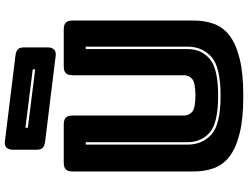

<svg xmlns="http://www.w3.org/2000/svg" viewBox="-135 -866 1016 786"><g transform="rotate(-90 373.0 -473.0)"><path d="M682 -189Q682 -143 668.5 -105.5Q655 -68 620.5 -41.5Q586 -15 526 0Q466 15 373 15Q280 15 220 0Q160 -15 125.5 -41.5Q91 -68 77.5 -105.5Q64 -143 64 -189V-684Q64 -703 72.5 -711.5Q81 -720 100 -720H257Q276 -720 284.5 -711.5Q293 -703 293 -684V-228Q293 -208 308 -194.5Q323 -181 375 -181Q428 -181 443 -194.5Q458 -208 458 -228V-684Q458 -703 466.5 -711.5Q475 -720 494 -720H646Q665 -720 673.5 -711.5Q682 -703 682 -684ZM174 -630V-213Q174 -153 215.5 -115.5Q257 -78 374 -78Q491 -78 533 -115.5Q575 -153 575 -213V-630H565V-213Q565 -157 525 -122.5Q485 -88 374 -88Q263 -88 223.5 -122.5Q184 -157 184 -213V-630ZM538 -753 189 -796Q170 -798 161.5 -805.5Q153 -813 153 -832V-928Q153 -945 161.5 -954Q170 -963 187 -961L536 -918Q555 -916 563.5 -908.5Q572 -901 572 -882V-786Q572 -769 563.5 -760Q555 -751 538 -753ZM243 -867 482 -837V-847L243 -877Z"/></g></svg>

Font: Bungee Inline
Style: Regular
Weight: 400
Version: Version 1.000;PS 1.0;hotconv 1.0.72;makeotf.lib2.5.5900